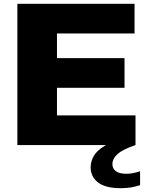

<svg xmlns="http://www.w3.org/2000/svg" viewBox="-20 -760 774 1006"><path d="M71 0V-740H685V-584.5H278.5V-455.5H632.5V-300H278.5V-155.5H690V0ZM613 226Q532.5 226 493.8 196Q455 166 455 116.5Q455 85 472 56.2Q489 27.5 529.2 3.8Q569.5 -20 640 -37L690 0Q621.5 23.5 595.2 47.8Q569 72 569 100Q569 123.5 587 137Q605 150.5 644 150.5Q657.5 150.5 674.8 147.5Q692 144.5 714 137.5V210Q692 217.5 667.8 221.8Q643.5 226 613 226Z"/></svg>

Font: Encode Sans Exp XBd
Style: Regular
Weight: 800
Width: 7
Designer: Multiple Designers
Foundry: Impallari Type
Version: Version 3.002; ttfautohint (v1.8.3) -l 8 -r 50 -G 200 -x 14 